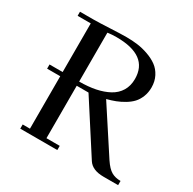

<svg xmlns="http://www.w3.org/2000/svg" viewBox="-156 -869 1032 1028"><g transform="rotate(30 359.5 -354.5)"><path d="M58.1 -350.1V-376H139.2V-676.8H58.1V-702.1H139.2Q173.8 -702.1 240.5 -705.6Q307.1 -709 342.8 -709Q378.4 -709 411.4 -704.6Q444.3 -700.2 478 -688.2Q511.7 -676.3 536.6 -658.2Q561.5 -640.1 577.1 -610.1Q592.8 -580.1 592.8 -542Q592.8 -510.7 582.3 -484.4Q571.8 -458 555.2 -440.2Q538.6 -422.4 513.9 -407.7Q489.3 -393.1 465.8 -384Q442.4 -375 413.1 -367.2L592.8 -91.8Q618.7 -53.2 642.3 -39.6Q666 -25.9 699.2 -25.9V0H608.9Q539.6 0 513.2 -41L314 -350.1H241.2V-25.9H323.2V0H94.2V-25.9H139.2V-350.1ZM241.2 -376Q296.4 -376 341.1 -385Q385.7 -394 420.4 -412.8Q455.1 -431.6 474.1 -463.1Q493.2 -494.6 493.2 -537.1Q493.2 -682.1 295.9 -682.1Q282.2 -682.1 268.6 -681.2Q254.9 -680.2 248 -679.2L241.2 -678.2Z"/></g></svg>

Font: Dehuti
Style: Bold
Weight: 700
Version: Version 1.2